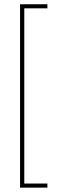

<svg xmlns="http://www.w3.org/2000/svg" viewBox="-20 -776 313 892"><path d="M92.8 76.7H200.2V95.7H73.2V-756.3H200.2V-737.3H92.8Z"/></svg>

Font: Fortheenas_01
Style: Regular
Weight: 100
Designer: Situjuh Nazara
Version: Version 1.10 September 8, 2014